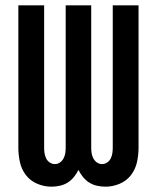

<svg xmlns="http://www.w3.org/2000/svg" viewBox="-20 -690 590 722"><path d="M377 12Q361 12 345 8.5Q329 5 315.5 -3.5Q302 -12 292 -24.5Q282 -37 275 -51Q268 -37 258 -24.5Q248 -12 234.5 -3.5Q221 5 205 8.5Q189 12 173 12Q146 12 120 1Q94 -10 77.5 -31.5Q61 -53 55 -80Q49 -107 49 -134V-670H146V-134Q146 -124 147.5 -114Q149 -104 153.5 -94.5Q158 -85 167 -79Q176 -73 186 -73Q197 -73 205.5 -79Q214 -85 219 -94.5Q224 -104 225.5 -114Q227 -124 227 -134V-670H323V-134Q323 -124 324.5 -114Q326 -104 331 -94.5Q336 -85 344.5 -79Q353 -73 364 -73Q374 -73 383 -79Q392 -85 396.5 -94.5Q401 -104 402.5 -114Q404 -124 404 -134V-670H501V-134Q501 -107 495 -80Q489 -53 472.5 -31.5Q456 -10 430 1Q404 12 377 12Z"/></svg>

Font: Lode Dark Term
Style: Bold
Weight: 700
Monospace: yes
Designer: Belleve Invis
Foundry: Belleve Invis
Version: Version 29.2.0